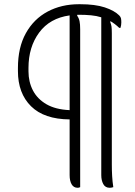

<svg xmlns="http://www.w3.org/2000/svg" viewBox="-20 -730 640 910"><path d="M353 -660Q349 -660 346 -660V-655Q354 -644 357 -629.5Q360 -615 360 -592V157Q354 160 348 160Q329 160 319.5 143.5Q310 127 310 100V-164Q189 -165 127 -226.5Q65 -288 65 -393V-408Q65 -505 102.5 -572.5Q140 -640 205.5 -675Q271 -710 354 -710H360Q431 -710 476.5 -695Q522 -680 545 -657Q552 -650 553.5 -642.5Q555 -635 555 -624Q555 -611 551 -598H545Q524 -618 503 -630V-624Q507 -614 508.5 -604Q510 -594 510 -572V50Q510 78 511.5 104.5Q513 131 517 157Q508 160 500 160Q479 160 469.5 142.5Q460 125 460 100V-648Q438 -655 411.5 -657.5Q385 -660 353 -660ZM115 -392Q115 -342 136 -301.5Q157 -261 200 -236Q243 -211 310 -208V-657Q216 -644 165.5 -575.5Q115 -507 115 -408Z"/></svg>

Font: Recursive Sn Csl St Lt
Style: Regular
Weight: 300
Version: Version 1.079;hotconv 1.0.112;makeotfexe 2.5.65598; ttfautoh